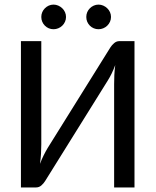

<svg xmlns="http://www.w3.org/2000/svg" viewBox="-20 -822 682 842"><path d="M71.8 0ZM463.9 -613.8Q470.2 -624 480.5 -632.8Q490.7 -641.6 503.4 -641.6H569.8V0H480.5V-453.1Q480.5 -471.7 481.4 -492.7Q482.4 -513.7 485.4 -536.6Q478 -516.6 469.5 -499.3Q460.9 -481.9 452.6 -468.8L177.7 -27.8Q171.4 -17.6 161.4 -8.8Q151.4 0 138.2 0H71.8V-641.6H161.1V-189Q161.1 -169.4 159.9 -148.2Q158.7 -127 155.3 -103.5Q163.1 -124 171.9 -141.6Q180.7 -159.2 189 -172.9ZM269.5 -747.6Q269.5 -736.3 265.1 -726.6Q260.7 -716.8 253.2 -709.5Q245.6 -702.1 235.6 -698Q225.6 -693.8 214.8 -693.8Q203.6 -693.8 193.8 -698Q184.1 -702.1 176.8 -709.5Q169.4 -716.8 165.3 -726.6Q161.1 -736.3 161.1 -747.6Q161.1 -758.8 165.3 -768.6Q169.4 -778.3 176.8 -785.6Q184.1 -793 193.8 -797.4Q203.6 -801.8 214.8 -801.8Q225.6 -801.8 235.6 -797.4Q245.6 -793 253.2 -785.6Q260.7 -778.3 265.1 -768.6Q269.5 -758.8 269.5 -747.6ZM466.8 -747.6Q466.8 -736.3 462.4 -726.6Q458 -716.8 450.4 -709.5Q442.9 -702.1 432.9 -698Q422.9 -693.8 412.1 -693.8Q400.9 -693.8 391.1 -698Q381.3 -702.1 374 -709.5Q366.7 -716.8 362.5 -726.6Q358.4 -736.3 358.4 -747.6Q358.4 -758.8 362.5 -768.6Q366.7 -778.3 374 -785.6Q381.3 -793 391.1 -797.4Q400.9 -801.8 412.1 -801.8Q422.9 -801.8 432.9 -797.4Q442.9 -793 450.4 -785.6Q458 -778.3 462.4 -768.6Q466.8 -758.8 466.8 -747.6Z"/></svg>

Font: Carlito
Style: Regular
Weight: 400
Designer: Lukasz Dziedzic
Foundry: tyPoland Lukasz Dziedzic
Version: Version 1.103; Beta1; all basic design good, some composites